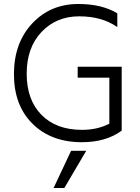

<svg xmlns="http://www.w3.org/2000/svg" viewBox="-20 -706 701 964"><path d="M303 238H249L337 51H413ZM391 8Q237 8 143.5 -84.5Q50 -177 50 -333.5Q50 -490 141.5 -588Q233 -686 373 -686Q492 -686 569 -639V-570Q492 -624 377.5 -624Q263 -624 188.5 -545.5Q114 -467 114 -336Q114 -205 188 -129.5Q262 -54 392 -54Q469 -54 529 -85V-316H370V-371H591V-50Q512 8 391 8Z"/></svg>

Font: Hind Kochi Light
Style: Regular
Weight: 300
Designer: Dhruvi Tolia
Foundry: Indian Type Foundry
Version: Version 0.702;PS 1.0;hotconv 1.0.81;makeotf.lib2.5.63406